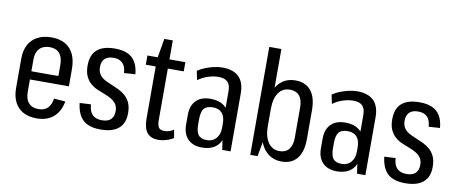

<svg xmlns="http://www.w3.org/2000/svg" viewBox="-66 -1014 3087 1296"><g transform="rotate(10 1478.0 -366.0)"><path d="M226 8Q172 8 133.5 -13Q95 -34 75 -74Q55 -114 55 -169V-371Q55 -427 76 -466.5Q97 -506 137 -527Q177 -548 232 -548Q314 -548 359 -500Q404 -452 404 -359V-243H122V-299H337L322 -265V-376Q322 -427 299 -454Q276 -481 232 -481Q187 -481 162 -455Q137 -429 137 -380V-158Q137 -108 160.5 -82Q184 -56 228 -56Q268 -56 290.5 -78Q313 -100 320 -144L398 -138Q385 -67 341 -29.5Q297 8 226 8Z M664 7Q584 7 544 -30Q504 -67 495 -145L572 -149Q575 -101 597.5 -78.5Q620 -56 663 -56Q703 -56 723.5 -75.5Q744 -95 744 -132Q744 -162 731 -180.5Q718 -199 697 -211.5Q676 -224 650 -233.5Q624 -243 598 -254.5Q572 -266 551 -284.5Q530 -303 517 -331.5Q504 -360 504 -404Q504 -476 544.5 -512Q585 -548 667 -548Q719 -548 753.5 -532.5Q788 -517 807.5 -485Q827 -453 832 -401L755 -396Q752 -441 730.5 -463Q709 -485 668 -485Q629 -485 608.5 -465.5Q588 -446 588 -408Q588 -378 601 -358.5Q614 -339 635.5 -327Q657 -315 683 -304.5Q709 -294 734.5 -282Q760 -270 781 -252Q802 -234 815.5 -205.5Q829 -177 829 -133Q829 -64 787.5 -28.5Q746 7 664 7Z M1060 8Q1009 8 983.5 -23Q958 -54 958 -120V-526L983 -670H1041V-126Q1041 -88 1052 -73Q1063 -58 1090 -58Q1107 -58 1123 -63Q1139 -68 1154 -78L1164 -23Q1150 -13 1132.5 -6.5Q1115 0 1097 4Q1079 8 1060 8ZM890 -540H1150V-477H890Z M1471 -180V-396Q1471 -441 1451 -461Q1431 -481 1388 -481Q1353 -481 1315.5 -468.5Q1278 -456 1249 -434L1236 -496Q1259 -512 1287 -523Q1315 -534 1345 -541Q1375 -548 1402 -548Q1479 -548 1517 -510Q1555 -472 1555 -396V0H1498ZM1359 8Q1297 8 1262.5 -27.5Q1228 -63 1228 -127V-192Q1228 -256 1262.5 -291Q1297 -326 1360 -326Q1427 -326 1463 -292Q1499 -258 1499 -193V-128Q1499 -63 1462.5 -27.5Q1426 8 1359 8ZM1385 -47Q1424 -47 1447.5 -74.5Q1471 -102 1471 -145V-176Q1471 -223 1449.5 -247.5Q1428 -272 1387 -272Q1344 -272 1326 -250Q1308 -228 1308 -175V-143Q1308 -91 1325.5 -69Q1343 -47 1385 -47Z M1904 8Q1854 8 1816.5 -19Q1779 -46 1759 -96Q1739 -146 1738 -215V-328Q1739 -398 1759 -447Q1779 -496 1816 -522Q1853 -548 1904 -548Q1974 -548 2011 -502Q2048 -456 2048 -369V-171Q2048 -84 2011 -38Q1974 8 1904 8ZM1690 -740H1773V-180L1740 0H1690ZM1879 -59Q1921 -59 1943.5 -86.5Q1966 -114 1966 -166V-373Q1966 -426 1943.5 -453Q1921 -480 1879 -480Q1829 -480 1801 -441Q1773 -402 1773 -330V-211Q1773 -140 1801.5 -99.5Q1830 -59 1879 -59Z M2395 -180V-396Q2395 -441 2375 -461Q2355 -481 2312 -481Q2277 -481 2239.5 -468.5Q2202 -456 2173 -434L2160 -496Q2183 -512 2211 -523Q2239 -534 2269 -541Q2299 -548 2326 -548Q2403 -548 2441 -510Q2479 -472 2479 -396V0H2422ZM2283 8Q2221 8 2186.5 -27.5Q2152 -63 2152 -127V-192Q2152 -256 2186.5 -291Q2221 -326 2284 -326Q2351 -326 2387 -292Q2423 -258 2423 -193V-128Q2423 -63 2386.5 -27.5Q2350 8 2283 8ZM2309 -47Q2348 -47 2371.5 -74.5Q2395 -102 2395 -145V-176Q2395 -223 2373.5 -247.5Q2352 -272 2311 -272Q2268 -272 2250 -250Q2232 -228 2232 -175V-143Q2232 -91 2249.5 -69Q2267 -47 2309 -47Z M2752 7Q2672 7 2632 -30Q2592 -67 2583 -145L2660 -149Q2663 -101 2685.5 -78.5Q2708 -56 2751 -56Q2791 -56 2811.5 -75.5Q2832 -95 2832 -132Q2832 -162 2819 -180.5Q2806 -199 2785 -211.5Q2764 -224 2738 -233.5Q2712 -243 2686 -254.5Q2660 -266 2639 -284.5Q2618 -303 2605 -331.5Q2592 -360 2592 -404Q2592 -476 2632.5 -512Q2673 -548 2755 -548Q2807 -548 2841.5 -532.5Q2876 -517 2895.5 -485Q2915 -453 2920 -401L2843 -396Q2840 -441 2818.5 -463Q2797 -485 2756 -485Q2717 -485 2696.5 -465.5Q2676 -446 2676 -408Q2676 -378 2689 -358.5Q2702 -339 2723.5 -327Q2745 -315 2771 -304.5Q2797 -294 2822.5 -282Q2848 -270 2869 -252Q2890 -234 2903.5 -205.5Q2917 -177 2917 -133Q2917 -64 2875.5 -28.5Q2834 7 2752 7Z"/></g></svg>

Font: Pathway Extreme Condensed
Style: Regular
Weight: 400
Width: 3
Version: Version 1.001;gftools[0.9.26]